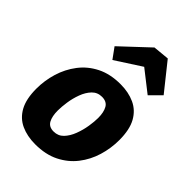

<svg xmlns="http://www.w3.org/2000/svg" viewBox="-246 -937 1054 1054"><g transform="rotate(45 281.5 -410.0)"><path d="M331 -551Q393 -551 441 -529Q489 -507 516 -458.5Q543 -410 543 -329Q543 -265 524.5 -204Q506 -143 468 -94Q430 -45 371.5 -15.5Q313 14 232 14Q170 14 122 -8Q74 -30 47.5 -78.5Q21 -127 21 -207Q21 -270 39.5 -331Q58 -392 96 -442Q134 -492 192.5 -521.5Q251 -551 331 -551ZM308 -430Q273 -430 250 -406Q227 -382 213.5 -345.5Q200 -309 194.5 -271Q189 -233 189 -205Q189 -160 203.5 -133.5Q218 -107 254 -107Q289 -107 312 -131Q335 -155 349 -192Q363 -229 369 -267Q375 -305 375 -333Q375 -377 360 -403.5Q345 -430 308 -430ZM205 -613 160 -675 320 -825 414 -834 541 -675 479 -613 355 -710Z"/></g></svg>

Font: Bitter ExtraBold
Style: Italic
Weight: 800
Italic angle: -9°
Designer: Sol Matas, and Bitter project Authors
Foundry: Sol Matas
Version: Version 2.001